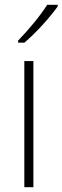

<svg xmlns="http://www.w3.org/2000/svg" viewBox="-20 -785 262 805"><path d="M222 -758V-765H178C149 -719 99 -659 56 -615V-606H82C130 -646 190 -713 222 -758ZM120 0V-529H82V0Z"/></svg>

Font: Noto Sans SemiCondensed ExtraLight
Style: Regular
Weight: 200
Width: 4
Designer: Monotype Design Team
Foundry: Monotype Imaging Inc.
Version: Version 2.013